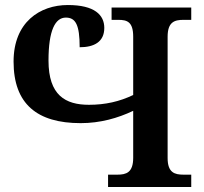

<svg xmlns="http://www.w3.org/2000/svg" viewBox="-20 -744 813 764"><path d="M410 0H741V-49H710C675 -49 647 -57 647 -115V-598C647 -657 675 -665 710 -665H741V-714H424V-665H451C486 -665 510 -657 510 -598V-366C456 -340 399 -327 334 -327C240 -327 173 -365 173 -503C173 -624 200 -674 242 -674C281 -674 297 -645 297 -556C354 -556 395 -577 395 -633C395 -684 357 -724 250 -724C139 -724 34 -656 34 -499C34 -330 128 -254 301 -254C379 -254 449 -274 510 -303V-116C510 -57 482 -49 447 -49H410Z"/></svg>

Font: Noto Serif Semi
Style: Regular
Weight: 600
Designer: Monotype Design Team
Foundry: Monotype Imaging Inc.
Version: Version 1.002